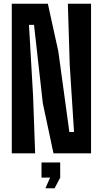

<svg xmlns="http://www.w3.org/2000/svg" viewBox="-20 -820 551 1027"><path d="M43 0V-800H236L292 -545L351 -114H376L353 -473L343 -800H467V0H266L209 -268L162 -687H135L157 -306L168 0ZM202 130V49H302V130L272 187H223L248 130Z"/></svg>

Font: Big Shoulders Display ExtraBold
Style: Regular
Weight: 800
Designer: Patric King
Foundry: XO Type Co
Version: Version 1.000; ttfautohint (v1.8.2)